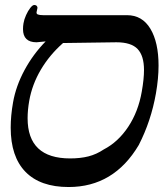

<svg xmlns="http://www.w3.org/2000/svg" viewBox="-20 -741 658 772"><path d="M538 -158Q438 11 256 11Q142 11 82.5 -50Q23 -111 23 -228Q23 -276 32.5 -329.5Q44 -395 78.5 -459Q113 -523 163.5 -574.5L127 -571Q72.5 -571 72.5 -624Q72.5 -636 74.5 -647.5Q77 -663 84.8 -680.2Q92.5 -697.5 101.8 -709.2Q111 -721 118 -721Q124.5 -721 128 -716.8Q131.5 -712.5 130.5 -708.5L127.5 -694.5Q125 -685.5 132.2 -682.8Q139.5 -680 153.5 -680H490.5Q552 -680 584.8 -625.2Q617.5 -570.5 617.5 -477.5Q617.5 -425.5 607 -365.5Q587.5 -254.5 538 -158ZM559 -459.5Q559 -517 533.2 -544Q507.5 -571 448 -571L233.5 -568Q179.5 -520.5 144.2 -460.8Q109 -401 97.5 -335.5Q91 -298.5 91 -265.5Q91 -104 262 -104Q303 -104 335.5 -112.2Q368 -120.5 397 -140Q455 -170 495.5 -231Q536 -292 550 -372.5Q559 -423 559 -459.5Z"/></svg>

Font: JuliaMono BoldItalic
Style: Regular
Weight: 700
Italic angle: -9°
Monospace: yes
Designer: cormullion
Foundry: corm
Version: Version 0.049; ttfautohint (v1.8.4)